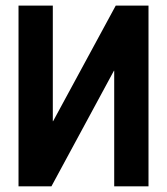

<svg xmlns="http://www.w3.org/2000/svg" viewBox="-20 -658 590 678"><path d="M383.3 0V-408.2H382.3L161.6 0H45.4V-638.2H166.5V-230H167.5L388.7 -638.2H504.4V0Z"/></svg>

Font: Code New Roman
Style: Bold
Weight: 700
Monospace: yes
Designer: Sam Radian
Foundry: Code New Roman
Version: Version 1.508 October 19, 2014